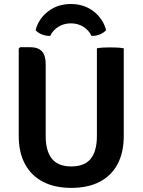

<svg xmlns="http://www.w3.org/2000/svg" viewBox="-20 -924 712 958"><path d="M597.5 -246Q597.5 -162.5 566.2 -104.5Q535 -46.5 476.5 -16.5Q418 13.5 335.5 13.5Q254 13.5 195.5 -16.5Q137 -46.5 105.2 -104.5Q73.5 -162.5 73.5 -246V-681.5L80.5 -688.5H130.5Q169.5 -688.5 188.8 -668.2Q208 -648 208 -603.5V-245.5Q208 -170.5 239 -132Q270 -93.5 336 -93.5Q402 -93.5 432.8 -132Q463.5 -170.5 463.5 -245.5V-683Q479.5 -686 497.2 -686.8Q515 -687.5 529 -687.5Q542 -687.5 562 -686.8Q582 -686 597.5 -683ZM509.5 -773.5Q497 -759.5 477 -751.8Q457 -744 436.5 -745Q423 -773.5 395.8 -790.5Q368.5 -807.5 333.5 -807.5Q299 -807.5 271.5 -790.5Q244 -773.5 230.5 -745Q210 -744 190 -751.8Q170 -759.5 157.5 -773.5Q172.5 -830.5 220 -867.2Q267.5 -904 333.5 -904Q399.5 -904 447 -867.2Q494.5 -830.5 509.5 -773.5Z"/></svg>

Font: Signika Light SemiBold
Style: Regular
Weight: 600
Version: Version 2.003;gftools[0.9.32]